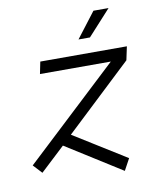

<svg xmlns="http://www.w3.org/2000/svg" viewBox="-87 -796 774 926"><g transform="rotate(-10 300.0 -333.5)"><path d="M56 0 16 -43 474 -471H127L139 -530H563L549 -464L223 -157L480 3L449 60L176 -112ZM339 -603 434 -727H508L395 -603Z"/></g></svg>

Font: Geist Mono Light
Style: Italic
Weight: 300
Italic angle: -12°
Monospace: yes
Designer: Basement.studio, Andrés Briganti, Mateo Zaragoza
Foundry: Basement.studio, Vercel, Andrés Briganti, Guido Ferreyra, Mateo Zaragoza
Version: Version 1.500; ttfautohint (v1.8.4.7-5d5b)